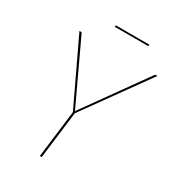

<svg xmlns="http://www.w3.org/2000/svg" viewBox="-196 -937 951 1049"><g transform="rotate(30 279.0 -413.0)"><path d="M66 0ZM269 -297.5 232 0H220L257 -297.5L66 -700H76Q80.5 -700 82 -696L258 -321Q259.5 -318 261 -314.8Q262.5 -311.5 264 -307.5Q266.5 -311.5 268.8 -314.8Q271 -318 273 -321L541 -696Q543.5 -700 548 -700H558ZM223 -826H434.5L434 -816H222Z"/></g></svg>

Font: Lato Hairline
Style: Italic
Weight: 100
Italic angle: -7°
Designer: Lukasz Dziedzic
Foundry: tyPoland Lukasz Dziedzic
Version: Version 2.007; 2014-02-27